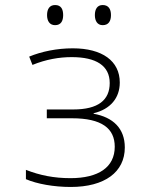

<svg xmlns="http://www.w3.org/2000/svg" viewBox="-20 -732 603 763"><path d="M388 -632C412 -632 421 -649 421 -672C421 -695 412 -712 388 -712C367 -712 357 -696 357 -672C357 -649 367 -632 388 -632ZM199 -632C223 -632 231 -650 231 -672C231 -695 223 -712 199 -712C177 -712 167 -696 167 -672C167 -649 177 -632 199 -632ZM261 11C396 11 476 -48 476 -146C476 -221 430 -266 352 -280V-282C419 -298 456 -343 456 -404C456 -490 386 -540 269 -540C206 -540 144 -527 96 -507L109 -474C163 -496 215 -505 265 -505C362 -505 416 -471 416 -402C416 -334 370 -297 271 -297H166V-262H266C384 -262 436 -222 436 -149C436 -67 371 -24 260 -24C195 -24 139 -35 83 -57V-20C127 -1 194 11 261 11Z"/></svg>

Font: Noto Sans Mono SemiCondensed ExtraLight
Style: Regular
Weight: 200
Width: 4
Designer: Monotype Design Team
Foundry: Monotype Imaging Inc.
Version: Version 2.014